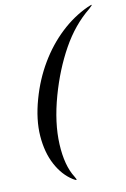

<svg xmlns="http://www.w3.org/2000/svg" viewBox="-92 -778 619 943"><g transform="rotate(-10 217.0 -306.0)"><path d="M95 -314Q121 -407 167.8 -485.8Q214.5 -564.5 277 -623.2Q339.5 -682 412.5 -715.5Q433 -724.5 434 -723Q434.5 -722 432 -718.8Q429.5 -715.5 418.5 -705.5Q338 -640.5 281.8 -539.5Q225.5 -438.5 190.5 -314Q154 -184 159.5 -76Q165 32 204.5 93.5Q210.5 103.5 211.5 106.8Q212.5 110 211 111Q209 112.5 194 103.5Q144 72 111.8 11.5Q79.5 -49 73.2 -132Q67 -215 95 -314Z"/></g></svg>

Font: Fraunces 144pt SemiBold
Style: Italic
Weight: 600
Italic angle: -16°
Version: Version 1.000;[0bf87f6ff]